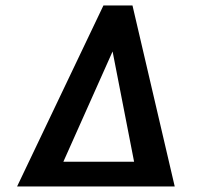

<svg xmlns="http://www.w3.org/2000/svg" viewBox="-20 -677 728 697"><path d="M355.5 -657.2H460.9L614.3 0H42ZM210 -89.8H466.8L388.7 -490.2Z"/></svg>

Font: Puritan
Style: BoldItalic
Weight: 700
Version: 2.1